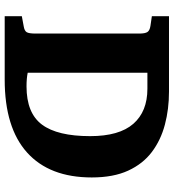

<svg xmlns="http://www.w3.org/2000/svg" viewBox="19 -759 740 818"><g transform="rotate(90 389.0 -350.0)"><path d="M49 0V-73L92 -81Q111 -84 117 -93.5Q123 -103 123 -132V-573Q123 -598 116.5 -608Q110 -618 90 -621L49 -627V-700H370Q445 -700 511 -682.5Q577 -665 627.5 -627Q678 -589 707 -526Q736 -463 736 -371Q736 -191 630 -95.5Q524 0 319 0ZM348 -93Q462 -93 511 -159Q560 -225 560 -364Q560 -488 507.5 -548Q455 -608 358 -608H290V-98Q314 -93 348 -93Z"/></g></svg>

Font: Literata 12pt
Style: Bold
Weight: 700
Designer: Latin by Veronika Burian and Jose Scaglione. Greek by Irene Vlachou. Cyrillic by Vera Evstafieva.
Foundry: TypeTogether
Version: Version 3.002